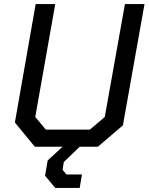

<svg xmlns="http://www.w3.org/2000/svg" viewBox="-20 -720 729 942"><path d="M53 -119 155 -700H251L153 -146L205 -84H421L494 -146L593 -700H689L583 -105L460 0H151ZM201 142 214 67 287 0H371L293 75L287 113L306 136H382L371 202H251Z"/></svg>

Font: Chakra Petch Medium
Style: Italic
Weight: 500
Italic angle: -10°
Designer: Katatrad Aksorn Co.,Ltd.
Foundry: Cadson Demak Co.,Ltd.
Version: Version 1.000; ttfautohint (v1.6)